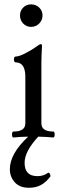

<svg xmlns="http://www.w3.org/2000/svg" viewBox="-20 -637 296 895"><path d="M125 -616.7Q147 -616.7 162.6 -601.8Q178.2 -586.9 178.2 -564.9Q178.2 -543 162.6 -527.3Q147 -511.7 125 -511.7Q103 -511.7 88.1 -527.3Q73.2 -543 73.2 -564.9Q73.2 -586.9 88.1 -601.8Q103 -616.7 125 -616.7ZM215.3 185.1Q194.8 212.4 171.1 225.3Q147.5 238.3 114.7 238.3Q71.8 238.3 48.8 212.6Q25.9 187 25.9 151.9Q25.9 79.6 111.3 0Q72.8 0.5 43 3.9Q36.1 3.9 36.1 -10Q36.1 -23.9 43 -23.9Q98.1 -23.9 98.1 -62V-278.8Q98.1 -346.2 53.2 -346.2Q44.9 -346.2 44.9 -359.9Q44.9 -373.5 53.2 -373.5Q69.3 -373.5 100.8 -390.1Q132.3 -406.7 148.4 -418.9Q164.6 -431.2 169.9 -431.2Q175.8 -431.2 175.8 -423.3Q172.9 -370.6 172.9 -342.3V-62Q172.9 -23.9 228 -23.9Q234.9 -23.9 234.9 -10Q234.9 3.9 228 3.9Q198.7 1 158.2 0Q94.7 68.8 94.7 121.6Q94.2 184.1 154.8 184.1Q184.1 184.1 205.1 167.5Q215.3 170.9 215.3 185.1Z"/></svg>

Font: Junicode
Style: Regular
Weight: 400
Designer: Peter S. Baker
Foundry: Briery Creek Software
Version: Version 0.7.2